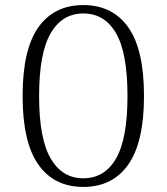

<svg xmlns="http://www.w3.org/2000/svg" viewBox="-20 -723 657 756"><path d="M308 13Q193 13 131 -75Q69 -163 69 -345Q69 -528 131 -615.5Q193 -703 308 -703Q423 -703 485 -615.5Q547 -528 547 -345Q547 -163 485 -75Q423 13 308 13ZM308 -21Q392 -21 437 -99Q482 -177 482 -345Q482 -514 437 -592Q392 -670 308 -670Q225 -670 179.5 -592Q134 -514 134 -345Q134 -177 179.5 -99Q225 -21 308 -21Z"/></svg>

Font: Arima Light
Style: Regular
Weight: 300
Designer: Joana Correia and Natanael Gama
Foundry: NDISCOVER
Version: Version 1.101;gftools[0.9.23]